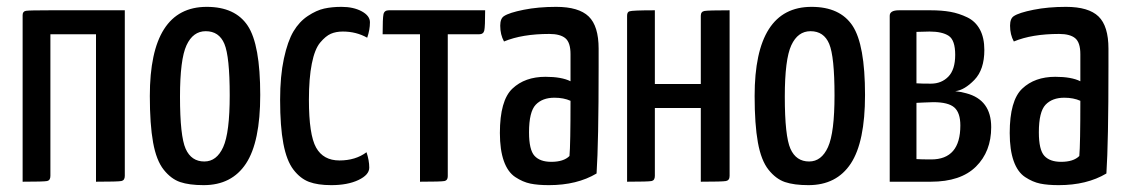

<svg xmlns="http://www.w3.org/2000/svg" viewBox="-20 -530 3290 560"><path d="M344 -17Q344 -4 334 -2Q324 0 260 0V-430H127V-17Q127 -4 117.5 -2Q108 0 46 0V-484Q46 -485 46 -486Q46 -497 56 -498.5Q66 -500 127 -500H344Z M417 -250Q417 -510 583 -510Q666 -510 702.5 -455Q739 -400 739 -253Q739 -116 697.5 -53Q656 10 574 10Q532 10 505.5 1Q479 -8 457.5 -35Q436 -62 426.5 -114.5Q417 -167 417 -250ZM505 -248Q505 -133 521.5 -96Q538 -59 576 -59Q612 -59 631 -101Q650 -143 650 -252Q650 -365 634.5 -402Q619 -439 580 -439Q543 -439 524 -398Q505 -357 505 -248Z M1059 -465Q1059 -443 1051 -420Q1019 -438 980 -438Q960 -438 945 -431.5Q930 -425 914 -406Q898 -387 889.5 -344.5Q881 -302 881 -239Q881 -137 902 -99.5Q923 -62 970 -62Q1017 -62 1049 -86Q1057 -62 1057 -41Q1057 -20 1025.5 -5Q994 10 946 10Q907 10 881.5 0.5Q856 -9 836 -35Q816 -61 806.5 -111Q797 -161 797 -239Q797 -308 808 -359Q819 -410 836 -438.5Q853 -467 878 -483.5Q903 -500 925.5 -505Q948 -510 976 -510Q1011 -510 1035 -497Q1059 -484 1059 -465Z M1286 -430V-16Q1286 -4 1276.5 -2Q1267 0 1205 0V-430H1096Q1096 -477 1098.5 -488.5Q1101 -500 1114 -500H1395Q1395 -452 1392.5 -441Q1390 -430 1377 -430Z M1439 -455Q1439 -476 1450 -483Q1465 -493 1507.5 -501.5Q1550 -510 1602 -510Q1668 -510 1697 -482Q1726 -454 1726 -388V-335Q1726 -115 1720 -24Q1663 10 1581 10Q1549 10 1527 5.5Q1505 1 1483 -13.5Q1461 -28 1449.5 -60.5Q1438 -93 1438 -142Q1438 -237 1474.5 -271.5Q1511 -306 1571 -306Q1618 -306 1644 -293V-372Q1644 -406 1629 -418.5Q1614 -431 1582 -431Q1503 -431 1450 -409Q1439 -429 1439 -455ZM1644 -236Q1624 -245 1597 -245Q1562 -245 1542.5 -224.5Q1523 -204 1523 -144Q1523 -93 1539 -75.5Q1555 -58 1588 -58Q1624 -58 1641 -75Q1644 -108 1644 -236Z M2108 -17Q2108 -4 2097.5 -2Q2087 0 2024 0V-215H1890V-17Q1890 -4 1880.5 -2Q1871 0 1809 0V-484Q1809 -495 1816 -497Q1824 -500 1890 -500V-285H2024V-484Q2024 -496 2034.5 -498Q2045 -500 2108 -500Z M2181 -250Q2181 -510 2347 -510Q2430 -510 2466.5 -455Q2503 -400 2503 -253Q2503 -116 2461.5 -53Q2420 10 2338 10Q2296 10 2269.5 1Q2243 -8 2221.5 -35Q2200 -62 2190.5 -114.5Q2181 -167 2181 -250ZM2269 -248Q2269 -133 2285.5 -96Q2302 -59 2340 -59Q2376 -59 2395 -101Q2414 -143 2414 -252Q2414 -365 2398.5 -402Q2383 -439 2344 -439Q2307 -439 2288 -398Q2269 -357 2269 -248Z M2575 -484Q2575 -500 2602 -500H2694Q2727 -500 2752 -495.5Q2777 -491 2801 -479.5Q2825 -468 2838 -444Q2851 -420 2851 -384Q2851 -327 2822 -297Q2793 -267 2766 -264Q2785 -262 2798 -258Q2871 -239 2871 -159Q2871 -88 2826.5 -44Q2782 0 2695 0H2575ZM2653 -287Q2667 -286 2695 -286Q2726 -286 2746 -306.5Q2766 -327 2766 -370Q2766 -413 2747 -425.5Q2728 -438 2691 -438L2653 -437ZM2653 -66Q2666 -65 2696 -65Q2781 -65 2781 -164Q2781 -201 2763.5 -216.5Q2746 -232 2702 -232Q2690 -232 2674 -231Q2658 -230 2653 -230Z M2926 -455Q2926 -476 2937 -483Q2952 -493 2994.5 -501.5Q3037 -510 3089 -510Q3155 -510 3184 -482Q3213 -454 3213 -388V-335Q3213 -115 3207 -24Q3150 10 3068 10Q3036 10 3014 5.5Q2992 1 2970 -13.5Q2948 -28 2936.5 -60.5Q2925 -93 2925 -142Q2925 -237 2961.5 -271.5Q2998 -306 3058 -306Q3105 -306 3131 -293V-372Q3131 -406 3116 -418.5Q3101 -431 3069 -431Q2990 -431 2937 -409Q2926 -429 2926 -455ZM3131 -236Q3111 -245 3084 -245Q3049 -245 3029.5 -224.5Q3010 -204 3010 -144Q3010 -93 3026 -75.5Q3042 -58 3075 -58Q3111 -58 3128 -75Q3131 -108 3131 -236Z"/></svg>

Font: Yanone Kaffeesatz
Style: Regular
Weight: 400
Designer: Yanone (Cyrillic: Daniel Pouzeot)
Foundry: Yanone
Version: Version 1.003;PS 001.003;hotconv 1.0.88;makeotf.lib2.5.64775